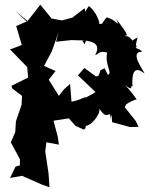

<svg xmlns="http://www.w3.org/2000/svg" viewBox="-20 -766 636 819"><path d="M559 -250 512 -309 526 -336 465 -302 460 -398 401 -392 427 -446 389 -440 340 -476 310 -442 312 -445 394 -367 409 -358 399 -353 448 -331 455 -295 458 -245 535 -224 571 -225ZM201 -250 274 -261 302 -229 336 -214C360 -212 331 -286 337 -230C366 -221 410 -280 404 -303C440 -243 448 -306 452 -261C466 -325 469 -289 476 -294C499 -270 473 -326 496 -298C516 -303 495 -320 566 -344C560 -338 569 -342 515 -402C553 -372 532 -406 545 -397C543 -437 544 -494 596 -453C598 -458 527 -547 586 -545C568 -571 548 -539 567 -606C520 -585 550 -571 565 -566C522 -633 519 -601 515 -616C528 -609 522 -626 475 -686C496 -641 475 -683 435 -692C403 -654 428 -669 403 -663C408 -666 391 -717 359 -740C318 -685 355 -674 341 -731L289 -691L245 -679L200 -687L152 -746L95 -673L44 -721L98 -676L49 -655L73 -574L23 -555L96 -480L100 -435L29 -400L32 -389L74 -357L72 -319L48 -249L45 -202L26 -159L65 -87V-61L46 -55L23 -7L74 -16L158 21L191 33L187 -27L173 -120L178 -159L231 -149L227 -180L206 -260ZM426 -475C396 -460 417 -474 394 -431C390 -451 381 -409 386 -433C400 -371 401 -380 348 -351C328 -350 333 -342 285 -332L279 -408L253 -385L231 -357L188 -426L217 -463L168 -485L201 -547L230 -629L219 -588L284 -595L351 -593C333 -585 354 -560 328 -596C347 -590 420 -593 386 -531C404 -536 400 -551 437 -542C426 -487 462 -454 440 -447Z"/></svg>

Font: Asimov Aggro
Style: Condensed
Weight: 500
Designer: Google
Version: Version 2.000980; 2014